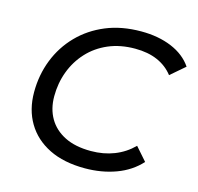

<svg xmlns="http://www.w3.org/2000/svg" viewBox="-104 -818 963 936"><g transform="rotate(15 377.0 -350.0)"><path d="M402 8Q296 8 221.5 -29Q147 -66 107.5 -132.5Q68 -199 68 -287Q68 -374 98 -450.5Q128 -527 184.5 -585Q241 -643 319.5 -675.5Q398 -708 497 -708Q584 -708 651 -680Q718 -652 754 -599L682 -537Q651 -577 603 -598Q555 -619 490 -619Q415 -619 355.5 -593.5Q296 -568 254 -522.5Q212 -477 190 -418Q168 -359 168 -293Q168 -230 195.5 -182.5Q223 -135 276.5 -108Q330 -81 409 -81Q473 -81 526.5 -102Q580 -123 621 -164L679 -98Q631 -45 559 -18.5Q487 8 402 8Z"/></g></svg>

Font: MOST Montserrat Medium
Style: Italic
Weight: 500
Italic angle: -11.3°
Designer: Julieta Ulanovsky
Foundry: Julieta Ulanovsky
Version: Version 8.000;March 11, 2024;FontCreator 15.0.0.2926 64-bit